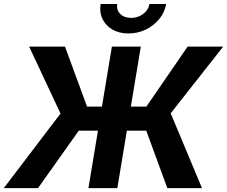

<svg xmlns="http://www.w3.org/2000/svg" viewBox="-40 -967 1168 987"><path d="M683.8 -727.5 563.2 0H414.6L535.2 -727.5ZM-20.5 0 271.1 -383.3 109.7 -727.5H294L407.5 -419.1H712.6L924.4 -727.5H1107.4L837.5 -384.5L998.3 0H820.1L711.9 -295.4H365.1L155.4 0ZM620.1 -795Q572.4 -795 537.7 -815.2Q502.9 -835.5 486.6 -869.9Q470.3 -904.3 477.2 -946.6H562.7Q557.6 -915.8 577.9 -895.5Q598.2 -875.1 633.8 -875.1Q657.3 -875.1 677.5 -884.4Q697.7 -893.7 711.3 -909.8Q724.9 -926 728.1 -946.6H814.2Q807.3 -904.3 779.2 -869.8Q751 -835.3 709.6 -815.1Q668.1 -795 620.1 -795Z"/></svg>

Font: Adwaita Sans
Style: Italic
Weight: 400
Italic angle: -9.39999°
Designer: Rasmus Andersson
Foundry: rsms
Version: Version 4.001;git-9221beed3